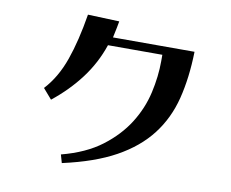

<svg xmlns="http://www.w3.org/2000/svg" viewBox="-81 -805 1163 967"><g transform="rotate(10 500.0 -321.5)"><path d="M139 -299Q201 -366 236 -465.5Q271 -565 293 -701L454 -695Q452 -683 448 -662.5Q444 -642 437 -610H854Q851 -477 824 -369.5Q797 -262 733 -179Q669 -96 562.5 -37Q456 22 293 58L281 16Q404 -16 484 -76.5Q564 -137 611.5 -212.5Q659 -288 678 -372Q697 -456 697 -535V-567H419Q387 -472 327 -392.5Q267 -313 184 -247Z"/></g></svg>

Font: Cafe24 ClassicType
Style: Regular
Weight: 400
Designer: Cafe24 thkim, hmlim, mnelim & 4IR
Foundry: Cafe24
Version: Version 1.000